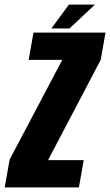

<svg xmlns="http://www.w3.org/2000/svg" viewBox="-58 -817 480 837"><path d="M-37.5 0 -16 -121.5 213.5 -556H67L88 -675H402L381 -556L151.5 -119H307L286 0ZM166 -693 242.5 -797H356L245 -693Z"/></svg>

Font: Anybody Condensed ExtraBold
Style: Italic
Weight: 800
Width: 3
Italic angle: -10°
Designer: Tyler Finck
Foundry: Etcetera Type Company
Version: Version 1.010; ttfautohint (v1.8.3) -l 8 -r 50 -G 200 -x 14 